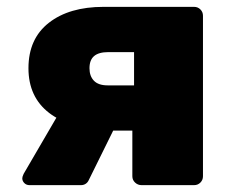

<svg xmlns="http://www.w3.org/2000/svg" viewBox="-20 -540 670 560"><path d="M393 0Q382 0 374 -7.5Q366 -15 366 -26V-159H296V-164Q184 -164 123.5 -210.5Q63 -257 63 -341Q63 -427 122.5 -473.5Q182 -520 282 -520H546Q557 -520 564.5 -512.5Q572 -505 572 -494V-26Q572 -15 564.5 -7.5Q557 0 546 0ZM66 0Q57 0 51 -6Q45 -12 45 -20Q45 -22 46 -25.5Q47 -29 49 -33L151 -208L318 -175L239 -15Q236 -8 230 -4Q224 0 216 0ZM294 -291H371V-388H296Q268 -388 254.5 -376.5Q241 -365 241 -341Q241 -318 254 -304.5Q267 -291 294 -291Z"/></svg>

Font: Rubik ExtraBold
Style: Regular
Weight: 800
Designer: Hubert and Fischer
Foundry: Hubert and Fischer
Version: Version 2.300;gftools[0.9.30]